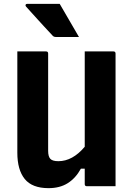

<svg xmlns="http://www.w3.org/2000/svg" viewBox="-20 -967 690 997"><path d="M232 10Q147 10 108.5 -37.5Q70 -85 70 -174V-700H219Q230 -700 230 -689V-184Q230 -154 241.5 -142Q253 -130 283 -130Q357 -130 420 -205V-700H569Q580 -700 580 -689V0H431Q420 0 420 -11V-91H400Q373 -42 332 -16Q291 10 232 10ZM290 -947Q316 -901 340 -861Q364 -821 390 -775H270Q260 -775 254 -781Q227 -810 209 -829.5Q191 -849 177 -864.5Q163 -880 148.5 -896Q134 -912 115 -933Q111 -938 113 -942.5Q115 -947 121 -947Z"/></svg>

Font: Recursive Sn Lnr St XBd
Style: Regular
Weight: 800
Version: Version 1.079;hotconv 1.0.112;makeotfexe 2.5.65598; ttfautoh